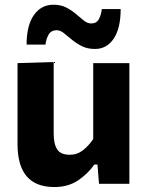

<svg xmlns="http://www.w3.org/2000/svg" viewBox="-20 -760 610 794"><path d="M204.5 13.5Q52.5 13.5 52.5 -163.5V-499L202 -503.5V-208Q202 -164.5 216.5 -142.2Q231 -120 268.5 -120Q299.5 -120 323.5 -139Q347.5 -158 365.5 -185V-499H515V0H389.5L383 -79.5H370Q345 -43 304 -14.8Q263 13.5 204.5 13.5ZM373 -557.5Q341.5 -557.5 318.2 -569.2Q295 -581 277 -596.2Q259 -611.5 244 -623.2Q229 -635 215 -635Q191.5 -635 181.2 -617.2Q171 -599.5 168 -575.5H90Q90 -655 120.2 -697.8Q150.5 -740.5 201 -740.5Q231.5 -740.5 254.2 -728.8Q277 -717 294.5 -701.8Q312 -686.5 327 -674.8Q342 -663 357 -663Q379.5 -663 389 -681Q398.5 -699 401 -722.5H479Q479 -643 450.2 -600.2Q421.5 -557.5 373 -557.5Z"/></svg>

Font: Commissioner
Style: Bold
Weight: 700
Designer: Kostas Bartsokas
Foundry: Kostas Bartsokas
Version: Version 1.000; ttfautohint (v1.8.3)